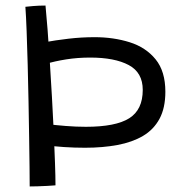

<svg xmlns="http://www.w3.org/2000/svg" viewBox="-20 -661 698 692"><path d="M144 -641Q147.5 -606.5 151.5 -554Q155.5 -501.5 159.5 -439Q163.5 -376.5 167.2 -311.2Q171 -246 173.8 -184.8Q176.5 -123.5 178.2 -73.8Q180 -24 180 7Q168.5 8 150.8 9Q133 10 115.5 10.5Q98 11 87 11Q87 -12 86.5 -59Q86 -106 85 -167.2Q84 -228.5 82.8 -295.8Q81.5 -363 79.8 -428.2Q78 -493.5 76 -547.8Q74 -602 71.5 -636.5Q79 -637.5 99.5 -639.2Q120 -641 144 -641ZM144.5 -430.5 139 -508.5Q180 -516 226.8 -521.5Q273.5 -527 321 -527Q389 -527 447.2 -508.8Q505.5 -490.5 540.8 -447.2Q576 -404 576 -330.5Q576 -272 555 -233Q534 -194 495.5 -171.2Q457 -148.5 403.8 -138.5Q350.5 -128.5 286.5 -128.5Q248.5 -128.5 210.5 -131Q172.5 -133.5 136 -138.5L143 -214.5Q179.5 -210 216.8 -207Q254 -204 289.5 -204Q397 -204 445.8 -234.8Q494.5 -265.5 494.5 -337Q494.5 -399.5 444 -426.5Q393.5 -453.5 305 -453.5Q260 -453.5 218.8 -447Q177.5 -440.5 144.5 -430.5Z"/></svg>

Font: Grandstander Thin Light
Style: Regular
Weight: 300
Version: Version 1.200